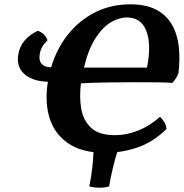

<svg xmlns="http://www.w3.org/2000/svg" viewBox="-20 -701 857 892"><path d="M468 9Q359 9 294 -37Q229 -83 207.5 -162Q186 -241 206 -340Q225 -439 277.5 -516Q330 -593 409 -637Q488 -681 586 -681Q658 -681 705.5 -656Q753 -631 778.5 -587Q804 -543 810.5 -485Q817 -427 809 -360Q799 -336 781 -316Q758 -318 712 -318.5Q666 -319 606 -319Q546 -319 481.5 -318Q417 -317 356 -314Q348 -250 357.5 -195.5Q367 -141 403.5 -107Q440 -73 515 -73Q568 -73 622 -94.5Q676 -116 723 -158Q735 -148 744 -132.5Q753 -117 753 -101Q690 -40 617.5 -15.5Q545 9 468 9ZM569 -620Q534 -620 496 -598Q458 -576 424.5 -525Q391 -474 370 -387H663Q684 -494 660 -557Q636 -620 569 -620ZM213 -321Q136 -321 95.5 -355Q55 -389 65 -448Q76 -519 155 -558Q189 -547 201 -514Q170 -485 165 -451Q159 -422 173 -405Q187 -388 223 -388ZM395 165Q404 120 409 75.5Q414 31 415 -12H530Q502 75 487 165Q467 171 441.5 171Q416 171 395 165Z"/></svg>

Font: Vollkorn
Style: Bold Italic
Weight: 700
Italic angle: -11°
Designer: Friedrich Althausen
Foundry: Friedrich Althausen
Version: Version 5.000; ttfautohint (v1.8.3)